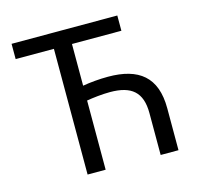

<svg xmlns="http://www.w3.org/2000/svg" viewBox="-98 -759 891 863"><g transform="rotate(-15 348.0 -328.0)"><path d="M206 0H290V-322C320 -327 362 -332 399 -332C498 -332 546 -293 546 -195V0H629V-195C629 -341 551 -401 408 -401C367 -401 325 -397 290 -391V-585H520V-656H28V-585H206Z"/></g></svg>

Font: DAIFUKU Sans
Style: Regular
Weight: 400
Designer: Original font ‘Source Han Sans JP’ : Paul D. Hunt
Foundry: Daifuku
Version: Version 1.000